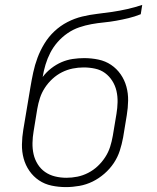

<svg xmlns="http://www.w3.org/2000/svg" viewBox="-20 -755 640 783"><path d="M249 8Q219 8 190.5 2Q162 -4 139 -19.5Q116 -35 100 -58Q84 -81 76.5 -108.5Q69 -136 69.5 -166Q70 -196 75 -226L104 -399Q109 -429 115.5 -459.5Q122 -490 133 -519.5Q144 -549 161 -577Q178 -605 202 -627.5Q226 -650 255 -665Q284 -680 315 -687.5Q346 -695 376.5 -698.5Q407 -702 437.5 -706.5Q468 -711 499 -718Q530 -725 560 -735L554 -697Q529 -687 504 -681Q479 -675 454 -670.5Q429 -666 403.5 -663.5Q378 -661 353 -656.5Q328 -652 303 -643.5Q278 -635 255.5 -619.5Q233 -604 215 -583.5Q197 -563 185 -539.5Q173 -516 165.5 -491Q158 -466 154 -441Q169 -461 189 -476.5Q209 -492 231 -501.5Q253 -511 276.5 -514.5Q300 -518 323 -518Q353 -518 381.5 -512Q410 -506 433 -490.5Q456 -475 472 -452Q488 -429 495.5 -401.5Q503 -374 502.5 -344.5Q502 -315 497 -285L482 -194Q477 -167 468.5 -140.5Q460 -114 444 -90Q428 -66 405.5 -46.5Q383 -27 357.5 -14.5Q332 -2 304 3Q276 8 249 8ZM251 -30Q273 -30 295.5 -34.5Q318 -39 339.5 -50Q361 -61 378.5 -77.5Q396 -94 409 -114Q422 -134 429 -156Q436 -178 440 -201L455 -291Q459 -315 459.5 -338.5Q460 -362 455 -384Q450 -406 438 -425Q426 -444 408.5 -457Q391 -470 368 -475Q345 -480 321 -480Q299 -480 276.5 -475.5Q254 -471 233 -460.5Q212 -450 194 -433.5Q176 -417 163 -397Q150 -377 143 -355.5Q136 -334 132 -311L117 -219Q113 -196 112.5 -172Q112 -148 117 -126Q122 -104 134 -85Q146 -66 164 -53.5Q182 -41 204.5 -35.5Q227 -30 251 -30Z"/></svg>

Font: Iosevka Etoile Extralight
Style: Italic
Weight: 200
Italic angle: -9°
Designer: Belleve Invis
Foundry: Belleve Invis
Version: Version 22.1.2; ttfautohint (v1.8.4)